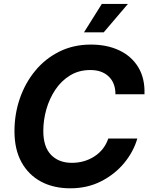

<svg xmlns="http://www.w3.org/2000/svg" viewBox="-20 -969 780 998"><path d="M345.2 9.8Q258.3 9.8 193.1 -25.1Q127.9 -60.1 91.6 -126.2Q55.2 -192.4 55.2 -287.1Q55.2 -376 83 -456.8Q110.8 -537.6 162.8 -600.8Q214.8 -664.1 288.3 -700.7Q361.8 -737.3 452.6 -737.3Q536.6 -737.3 600.3 -707Q664.1 -676.8 699 -619.1Q733.9 -561.5 731 -479H580.1Q580.1 -538.1 544.9 -571.5Q509.8 -605 449.7 -605Q390.1 -605 344.5 -577.1Q298.8 -549.3 267.8 -502.9Q236.8 -456.5 220.9 -400.6Q205.1 -344.7 205.1 -288.1Q205.1 -206.1 245.1 -164.3Q285.2 -122.6 353.5 -122.6Q418.9 -122.6 470.7 -156Q522.5 -189.5 543 -249H693.8Q674.3 -181.2 626 -122.3Q577.6 -63.5 506.1 -26.9Q434.6 9.8 345.2 9.8ZM416.5 -800.8 509.3 -948.7H645L519 -800.8Z"/></svg>

Font: Inter
Style: Bold Italic
Weight: 700
Italic angle: -9.39999°
Designer: Rasmus Andersson
Foundry: rsms
Version: Version 4.001;git-9221beed3